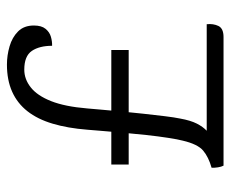

<svg xmlns="http://www.w3.org/2000/svg" viewBox="-75 -583 658 548"><g transform="rotate(-90 254.0 -309.0)"><path d="M343.7 -618.2Q370 -618.2 395.7 -610.7Q421.4 -603.3 438.3 -586.4Q455.2 -569.5 455.2 -541.3Q455.2 -519.6 445.8 -508.1Q436.4 -496.5 423 -492.7Q409.7 -488.9 397.3 -489.3Q397.3 -525.5 382.7 -547.1Q368 -568.7 329.3 -568.7Q301.9 -568.7 278.5 -550.1Q255 -531.6 239.4 -492.2Q223.8 -452.8 218.5 -389Q217.5 -377.5 215.3 -352.1Q213.1 -326.7 210.1 -294.4Q207.1 -262.1 203.4 -228.9Q199.8 -195.8 196.4 -167.9Q193 -139.9 189.6 -123.7Q184.3 -94.1 175.2 -76.2Q166 -58.4 154.8 -48H458.9Q460.9 -29.2 453.9 -14.6Q446.8 0 422.3 0H55.2Q51.9 -6.3 50.4 -15.9Q48.9 -25.6 49.2 -34.1Q79.7 -42.7 98.2 -58.2Q116.6 -73.8 126.6 -116.5Q130.1 -129.5 134.5 -157.8Q138.9 -186.1 142.7 -220.9Q146.5 -255.7 149.5 -290.1Q152.5 -324.5 154.7 -351.2Q156.8 -378 157.8 -389Q162.2 -445 175 -487.7Q187.7 -530.5 210.4 -559.5Q233.1 -588.5 266.2 -603.3Q299.4 -618.2 343.7 -618.2ZM385.3 -320.3V-270.7H58.4V-320.3Z"/></g></svg>

Font: Karma Variable Light
Style: Regular
Weight: 300
Designer: Joana Correia
Foundry: Indian Type Foundry
Version: Version 3.000